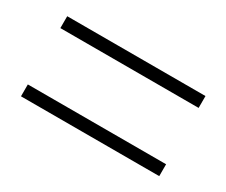

<svg xmlns="http://www.w3.org/2000/svg" viewBox="-58 -638 643 546"><g transform="rotate(30 264.0 -364.5)"><path d="M37 -457V-496H491V-457ZM37 -233V-272H491V-233Z"/></g></svg>

Font: Noto Sans KR Thin ExtraLight
Style: Regular
Weight: 250
Version: Version 2.004-H2;hotconv 1.0.118;makeotfexe 2.5.65603